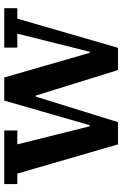

<svg xmlns="http://www.w3.org/2000/svg" viewBox="140 -702 562 881"><g transform="rotate(-90 420.5 -261.0)"><path d="M65 -462H17V-522H263V-462H199L282 -130H287L400 -522H506L619 -130H624L707 -462H643V-522H824V-462H776L642 0H540L423 -377H418L301 0H199Z"/></g></svg>

Font: IBM Plex Serif SmBld
Style: Regular
Weight: 600
Designer: Mike Abbink, Paul van der Laan, Pieter van Rosmalen
Foundry: Bold Monday
Version: Version 3.001